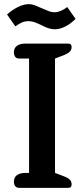

<svg xmlns="http://www.w3.org/2000/svg" viewBox="-20 -905 398 925"><path d="M179 -784Q160 -793 146.5 -798Q133 -803 118 -803Q100 -803 86 -797Q72 -791 54 -778L14 -835Q38 -857 66 -871Q94 -885 118 -885Q133 -885 146.5 -880Q160 -875 182 -865Q205 -855 217 -850.5Q229 -846 243 -846Q271 -846 304 -871L344 -814Q320 -790 294 -777Q268 -764 244 -764Q228 -764 213 -769Q198 -774 179 -784ZM47 -30Q47 -51 62 -61.5Q77 -72 103 -72H120V-623H72Q60 -623 53.5 -631Q47 -639 47 -653Q47 -674 62 -684.5Q77 -695 102 -695H308Q318 -695 321.5 -690.5Q325 -686 325 -678Q325 -665 316 -656Q307 -647 287 -639L245 -623V-72L287 -56Q308 -48 316.5 -39Q325 -30 325 -17Q325 -9 321.5 -4.5Q318 0 308 0H72Q60 0 53.5 -8Q47 -16 47 -30Z"/></svg>

Font: Maitree Semibold
Style: Regular
Weight: 600
Designer: CadsonDemak Team
Foundry: CadsonDemak
Version: Version 1.000